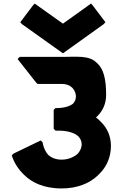

<svg xmlns="http://www.w3.org/2000/svg" viewBox="-20 -1038 688 1080"><path d="M252 -166C225 -196 220 -235 220 -235V-237L209 -248L56 -174L46 -164L47 -162C47 -162 60 -111 107 -63L115 -55C156 -14 222 22 327 22C411 22 483 -5 531 -52L539 -60C580 -100 604 -155 604 -217C604 -272 583 -317 550 -350L543 -357C535 -365 529 -371 520 -377L521 -378L528 -385C558 -415 577 -454 577 -505C577 -596 561 -649 531 -678L524 -685C481 -728 411 -718 330 -718H91L79 -706L182 -575L191 -566H328C351 -566 371 -559 386 -545C410 -520 416 -482 391 -455C374 -441 343 -430 295 -430H292L282 -420V-313L293 -303H295C357 -305 397 -292 421 -271C448 -242 445 -203 415 -171C394 -154 364 -140 326 -140C292 -140 268 -152 252 -166ZM573 -913 502 -1007 492 -1018 334 -905 175 -1018 165 -1007 94 -913 104 -902 334 -738 563 -902Z"/></svg>

Font: Hussar Woodtype
Style: Ultra
Weight: 900
Foundry: Cannot Into Space Fonts
Version: Version 1.07